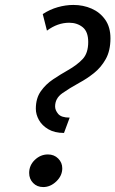

<svg xmlns="http://www.w3.org/2000/svg" viewBox="-20 -744 467 777"><path d="M277 -724Q317 -724 351 -709Q385 -694 406 -664Q427 -634 427 -589Q427 -539 408 -505Q389 -471 360 -448Q331 -425 301 -409Q261 -387 232 -366.5Q203 -346 203 -313Q203 -298 215.5 -283Q228 -268 262 -268L239 -206Q201 -206 175.5 -221Q150 -236 137.5 -258.5Q125 -281 125 -304Q125 -346 145 -374.5Q165 -403 195 -423Q225 -443 255 -460Q292 -481 314.5 -505Q337 -529 337 -574Q337 -616 314.5 -634Q292 -652 260 -652Q213 -652 170 -620L153 -687Q182 -706 214 -715Q246 -724 277 -724ZM174 -119Q199 -119 215.5 -102.5Q232 -86 232 -63Q232 -33 208 -10Q184 13 155 13Q130 13 114 -3.5Q98 -20 98 -44Q98 -75 121 -97Q144 -119 174 -119Z"/></svg>

Font: Rosario Light
Style: Italic
Weight: 300
Italic angle: -8.05°
Designer: Hector Gatti
Foundry: Omnibus Type
Version: Version 1.101; ttfautohint (v1.8.1.43-b0c9)